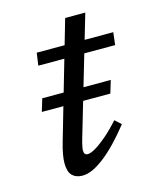

<svg xmlns="http://www.w3.org/2000/svg" viewBox="-90 -610 547 682"><g transform="rotate(-15 183.0 -269.5)"><path d="M48 -246.5 62 -293H314L300 -246.5ZM78.5 -408.5 85 -454.5H366.5L361 -408.5ZM153.5 -77Q153.5 -67.5 157 -63.5Q160.5 -59.5 167 -59.5Q178 -59.5 196 -70Q214 -80.5 237.8 -100.8Q261.5 -121 289 -151.5L311.5 -131Q285 -97.5 260 -71.5Q235 -45.5 212 -27.5Q189 -9.5 168.5 0Q148 9.5 129.5 9.5Q106 9.5 92.2 -4.2Q78.5 -18 78.5 -49.5Q78.5 -63 81.8 -82Q85 -101 93 -128L214.5 -547.5H288.5L163 -121Q160 -111 158 -102.8Q156 -94.5 154.8 -88Q153.5 -81.5 153.5 -77Z"/></g></svg>

Font: Newsreader
Style: Italic
Weight: 400
Italic angle: -17°
Designer: Hugues Gentile
Foundry: Production Type
Version: Version 1.003